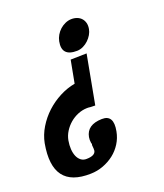

<svg xmlns="http://www.w3.org/2000/svg" viewBox="-185 -417 637 746"><g transform="rotate(-20 133.5 -44.0)"><path d="M212.4 130.9Q207.5 157.2 193.6 179.2Q179.7 201.2 159.7 216.8Q139.6 232.4 114.7 241.7Q89.8 251 63 251.5Q-97.2 255.9 -65.4 79.1Q-59.1 46.4 -41 16.6Q-22.9 -13.2 2.7 -36.9Q28.3 -60.5 59.6 -76.7Q90.8 -92.8 123 -98.6L140.6 -191.9L207 -193.4L169.4 8.3Q167 8.3 161.6 8.1Q156.2 7.8 150.4 7.8Q145.5 7.3 141.4 6.8Q137.2 6.3 134.8 6.8Q115.7 7.3 97.4 14.9Q79.1 22.5 64.2 35.2Q49.3 47.9 38.8 64.7Q28.3 81.5 24.9 100.1Q21.5 119.1 22.7 136Q23.9 152.8 29.3 165.3Q34.7 177.7 44.4 185.1Q54.2 192.4 67.4 191.9Q102.1 191.4 106 172.4Q106.4 169.4 106.2 163.3Q106 157.2 105 148.4L105.5 146.5Q105.5 145.5 106.4 144.5Q105 140.6 104.5 140.1Q102.5 125.5 104.5 115.2Q113.3 67.9 174.8 66.4Q225.1 64.9 212.4 130.9ZM248 -279.3Q246.1 -268.1 239.5 -256.8Q232.9 -245.6 223.4 -236.6Q213.9 -227.5 201.9 -221.7Q189.9 -215.8 176.8 -215.3Q111.3 -213.9 123 -273.9Q125.5 -286.6 132.3 -298.3Q139.2 -310.1 148.9 -318.8Q158.7 -327.6 170.7 -333Q182.6 -338.4 195.3 -338.9Q208.5 -339.4 219.5 -335.2Q230.5 -331.1 237.5 -323.2Q244.6 -315.4 247.6 -304.2Q250.5 -293 248 -279.3Z"/></g></svg>

Font: XB Khoramshahr
Style: Bold Italic
Weight: 700
Italic angle: -12°
Designer: Behnam
Foundry: Irmug
Version: Version 8.005 2009